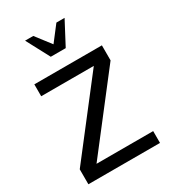

<svg xmlns="http://www.w3.org/2000/svg" viewBox="-234 -1107 1083 1221"><g transform="rotate(-30 307.5 -496.0)"><path d="M570.8 0H44.9V-109.9L451.2 -634.8H64.9V-722.2H561V-611.8L154.8 -86.9H570.8ZM442.9 -992.2 353 -821.8H243.2L152.8 -992.2H212.9L297.9 -881.8L382.8 -992.2Z"/></g></svg>

Font: Perun
Style: Regular
Weight: 400
Version: Version 1.0000